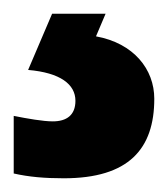

<svg xmlns="http://www.w3.org/2000/svg" viewBox="-66 -20 245 280"><path d="M159 124C159 81 129 43 74 33L88 0H10L-25 82C22 86 44 103 44 127C44 148 31 157 11 157C-3 157 -26 153 -46 149V233C-24 238 -1 240 27 240C122 240 159 197 159 124Z"/></svg>

Font: Noto Sans Gurmukhi UI ExtraCondensed ExtraBold
Style: Regular
Weight: 800
Width: 2
Designer: Jelle Bosma - Monotype Design Team
Foundry: Monotype Imaging Inc.
Version: Version 2.004